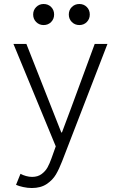

<svg xmlns="http://www.w3.org/2000/svg" viewBox="-20 -737 602 970"><path d="M61 196.8 83.5 141.1Q95.7 147.9 111.6 152.3Q127.4 156.7 142.1 156.7Q170.9 156.7 190.2 142.3Q209.5 127.9 220 108.9Q230.5 89.8 239.7 64L261.7 2.4L47.9 -515.1H113.3L289.6 -67.9H293L338.9 -190.4L458.5 -515.1H522.9L293.9 77.6Q278.8 116.7 262.5 144.5Q246.1 172.4 216.1 192.6Q186 212.9 140.6 212.9Q119.6 212.9 97.2 208Q74.7 203.1 61 196.8ZM327.6 -663.6Q327.6 -686.5 343 -701.7Q358.4 -716.8 380.9 -716.8Q403.3 -716.8 418.5 -701.7Q433.6 -686.5 433.6 -663.6Q433.6 -641.1 418.5 -625.7Q403.3 -610.4 380.9 -610.4Q358.4 -610.4 343 -625.7Q327.6 -641.1 327.6 -663.6ZM147.5 -663.6Q147.5 -686 162.8 -701.4Q178.2 -716.8 200.2 -716.8Q223.1 -716.8 238.3 -701.7Q253.4 -686.5 253.4 -663.6Q253.4 -641.1 238.3 -625.7Q223.1 -610.4 200.2 -610.4Q178.2 -610.4 162.8 -625.7Q147.5 -641.1 147.5 -663.6Z"/></svg>

Font: Reddit Mono Light
Style: Regular
Weight: 300
Monospace: yes
Designer: Stephen Hutchings
Foundry: Reddit
Version: Version 1.011